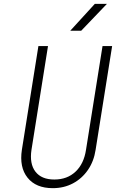

<svg xmlns="http://www.w3.org/2000/svg" viewBox="-20 -970 640 1000"><path d="M255 10Q167 10 123.5 -44.5Q80 -99 94 -190L180 -730H230L144 -190Q133 -117 164.5 -76Q196 -35 263 -35Q330 -35 373.5 -76Q417 -117 428 -190L514 -730H564L478 -190Q469 -130 438 -85Q407 -40 360 -15Q313 10 255 10ZM346 -810 474 -950H537L403 -810Z"/></svg>

Font: NKDuy Mono Thin
Style: Italic
Weight: 100
Italic angle: -9°
Monospace: yes
Designer: NKDuy
Foundry: NKDuy
Version: Version 2.251; ttfautohint (v1.8.4.7-5d5b)